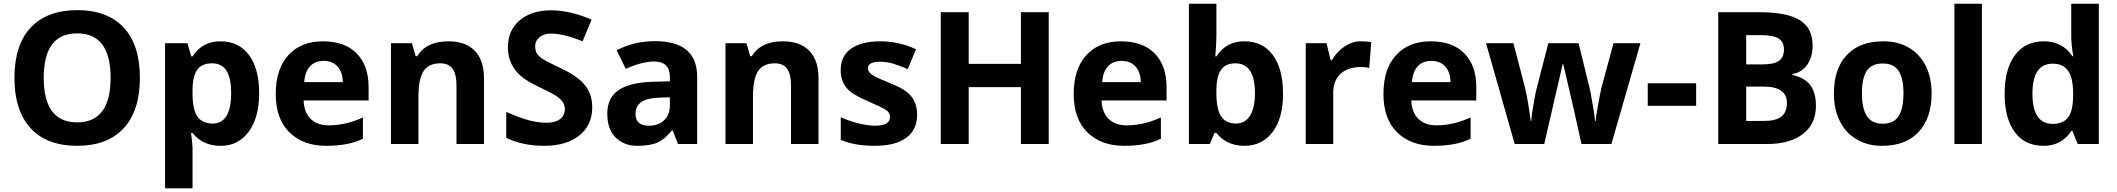

<svg xmlns="http://www.w3.org/2000/svg" viewBox="-20 -780 11466 1040"><path d="M397.9 -599.1Q216.8 -599.6 216.8 -358.4Q216.8 -117.2 397.9 -117.2Q579.1 -117.2 579.1 -358.4Q579.1 -599.6 397.9 -599.1ZM58.1 -358.9Q58.6 -537.1 146.5 -630.9Q234.4 -724.6 398.4 -725.1Q562.5 -725.1 650.4 -630.4Q737.8 -536.1 737.8 -358.4Q737.8 -180.7 649.9 -85.4Q562 9.8 397.9 9.8Q233.9 9.8 146 -85.4Q58.1 -180.7 58.1 -358.9Z M1022.9 -274.9Q1022.9 -187.5 1048.8 -149.4Q1074.7 -111.3 1131.8 -110.8Q1231.9 -110.8 1231.9 -275.9Q1231.9 -356.9 1207 -397Q1181.6 -437 1127.9 -437Q1074.2 -437 1048.8 -402.8Q1023.4 -368.7 1022.9 -291ZM1174.8 -556.2Q1274.4 -555.7 1329.1 -481.4Q1383.8 -407.2 1383.8 -275.4Q1383.8 -143.6 1327.1 -66.4Q1270.5 9.8 1177.2 9.8H1173.8Q1078.1 9.8 1022.9 -60.1H1015.1Q1022.9 5.9 1022.9 19V240.2H874V-545.9H995.1L1016.1 -474.6H1022.9Q1075.2 -556.2 1174.8 -556.2Z M1627.9 -335H1836.9Q1835.9 -389.6 1808.3 -419.9Q1780.8 -450.2 1733.4 -450.2Q1686 -450.2 1658.9 -420.4Q1631.8 -390.6 1627.9 -335ZM1976.6 -308.1V-235.8H1624.5Q1627 -171.9 1662.4 -136.5Q1697.8 -101.1 1760.7 -101.1Q1853.5 -101.1 1945.8 -144V-28.8Q1870.6 9.8 1746.3 9.8Q1622.1 9.8 1547.9 -63Q1473.6 -135.7 1473.6 -271Q1473.6 -406.2 1542 -481.2Q1610.4 -556.2 1729 -556.2Q1847.7 -556.2 1912.1 -490.5Q1976.6 -424.8 1976.6 -308.1Z M2407.7 -556.2Q2502.4 -556.2 2552 -504.6Q2601.6 -453.1 2601.6 -356V0H2452.6V-318.8Q2452.6 -378.4 2431.4 -407.7Q2410.2 -437 2364.7 -437Q2302.2 -437 2274.4 -395Q2246.6 -353 2246.6 -256.8V0H2097.7V-545.9H2211.4L2231.4 -475.6H2239.7Q2289.6 -556.2 2407.7 -556.2Z M3150.4 -315.9Q3188 -269 3188 -198.2Q3188 -102.5 3118.2 -46.4Q3048.3 9.8 2929.2 9.8Q2810.1 9.8 2722.2 -33.2V-173.8Q2796.4 -141.1 2845.9 -128.2Q2895.5 -115.2 2941.2 -115.2Q2986.8 -115.2 3013.2 -134.3Q3039.6 -153.3 3039.6 -190.9Q3040 -228.5 2994.1 -259.8Q2970.7 -275.4 2902.8 -307.4Q2835 -339.4 2802.7 -367.2Q2731 -429.2 2731 -522.5Q2731 -615.7 2794.9 -669.9Q2859.4 -724.1 2963.6 -724.1Q3067.9 -724.1 3184.6 -673.8L3135.7 -556.2Q3032.2 -598.1 2964.8 -598.1Q2925.8 -598.1 2902.3 -578.4Q2878.9 -558.6 2878.9 -532.2Q2878.9 -505.9 2887.9 -491Q2897 -476.1 2917.2 -462.2Q2937.5 -448.2 3025.4 -406.5Q3113.3 -364.7 3150.4 -315.9Z M3422.4 -162.1Q3422.4 -99.1 3494.6 -99.1Q3546.9 -99.1 3577.6 -128.9Q3608.4 -158.7 3608.4 -208V-252.9L3550.8 -251Q3485.8 -249 3454.1 -227.5Q3422.4 -206.1 3422.4 -162.1ZM3527.8 -557.1Q3756.3 -557.1 3756.3 -363.8V0H3652.3L3623.5 -74.2H3619.6Q3582 -26.4 3542.5 -8.3Q3502.9 9.8 3431.6 9.8Q3360.4 9.8 3314.5 -35.2Q3269.5 -80.1 3269.5 -164.6Q3269.5 -249 3329.6 -291Q3389.6 -333 3513.7 -336.9L3608.4 -339.8V-363.8Q3608.4 -446.8 3523.4 -446.8Q3458 -446.8 3369.6 -407.2L3320.3 -507.8Q3415 -557.1 3527.8 -557.1Z M4219.7 -556.2Q4314.5 -556.2 4364 -504.6Q4413.6 -453.1 4413.6 -356V0H4264.6V-318.8Q4264.6 -378.4 4243.4 -407.7Q4222.2 -437 4176.8 -437Q4114.3 -437 4086.4 -395Q4058.6 -353 4058.6 -256.8V0H3909.7V-545.9H4023.4L4043.5 -475.6H4051.8Q4101.6 -556.2 4219.7 -556.2Z M4719.7 -99.1Q4800.8 -99.1 4800.8 -146Q4800.8 -169.9 4779.5 -184.1Q4758.3 -198.2 4689 -228.3Q4619.6 -258.3 4589.8 -280.8Q4533.7 -323.7 4533.7 -400.1Q4533.7 -476.6 4590.1 -516.4Q4646.5 -556.2 4748 -556.2Q4849.6 -556.2 4941.9 -513.2L4897 -405.8Q4849.6 -425.8 4815.7 -435.8Q4781.7 -445.8 4747.6 -445.8Q4681.6 -445.8 4681.6 -410.2Q4681.6 -390.1 4703.1 -375.2Q4724.6 -360.4 4792.2 -333.5Q4859.9 -306.6 4889.6 -283.7Q4947.8 -239.7 4947.8 -158.7Q4947.8 -77.6 4889.2 -33.9Q4830.6 9.8 4719.7 9.8Q4608.9 9.8 4534.2 -22V-145Q4576.2 -125.5 4628.2 -112.3Q4680.2 -99.1 4719.7 -99.1Z M5660.6 0H5509.8V-308.1H5227.1V0H5075.7V-713.9H5227.1V-434.1H5509.8V-713.9H5660.6Z M5950.2 -335H6159.2Q6158.2 -389.6 6130.6 -419.9Q6103 -450.2 6055.7 -450.2Q6008.3 -450.2 5981.2 -420.4Q5954.1 -390.6 5950.2 -335ZM6298.8 -308.1V-235.8H5946.8Q5949.2 -171.9 5984.6 -136.5Q6020 -101.1 6083 -101.1Q6175.8 -101.1 6268.1 -144V-28.8Q6192.9 9.8 6068.6 9.8Q5944.3 9.8 5870.1 -63Q5795.9 -135.7 5795.9 -271Q5795.9 -406.2 5864.3 -481.2Q5932.6 -556.2 6051.3 -556.2Q6169.9 -556.2 6234.4 -490.5Q6298.8 -424.8 6298.8 -308.1Z M6777.8 -275.4Q6777.3 -436.5 6671.9 -437Q6620.1 -437 6594.7 -402.8Q6569.3 -368.7 6568.8 -291V-274.9Q6568.8 -187.5 6594.7 -149.4Q6620.6 -111.3 6672.4 -110.8Q6724.1 -110.4 6751 -153.3Q6777.8 -196.3 6777.8 -275.4ZM6568.8 -759.8V-583Q6568.8 -549.3 6563 -474.6H6568.8Q6621.1 -556.2 6720.7 -556.2Q6820.3 -556.2 6875 -481Q6929.7 -406.2 6929.7 -272.5Q6929.7 -138.7 6873 -64.5Q6816.4 9.8 6720.2 9.8Q6624 9.8 6568.8 -60.1H6558.6L6533.7 0H6419.9V-759.8Z M7407.7 -551.8 7396.5 -412.1Q7378.9 -417 7352.5 -417Q7281.2 -417 7241.5 -380.4Q7201.7 -343.8 7201.7 -277.8V0H7052.7V-545.9H7165.5L7187.5 -454.1H7194.8Q7221.2 -501 7263.7 -528.6Q7306.2 -556.2 7347.2 -556.2Q7388.2 -556.2 7407.7 -551.8Z M7627.9 -335H7836.9Q7835.9 -389.6 7808.3 -419.9Q7780.8 -450.2 7733.4 -450.2Q7686 -450.2 7658.9 -420.4Q7631.8 -390.6 7627.9 -335ZM7976.6 -308.1V-235.8H7624.5Q7627 -171.9 7662.4 -136.5Q7697.8 -101.1 7760.7 -101.1Q7853.5 -101.1 7945.8 -144V-28.8Q7870.6 9.8 7746.3 9.8Q7622.1 9.8 7547.9 -63Q7473.6 -135.7 7473.6 -271Q7473.6 -406.2 7542 -481.2Q7610.4 -556.2 7729 -556.2Q7847.7 -556.2 7912.1 -490.5Q7976.6 -424.8 7976.6 -308.1Z M8708.5 0H8546.4L8503.9 -190.9L8447.8 -432.1H8444.3L8344.7 0H8184.6L8029.3 -545.9H8177.7L8240.7 -304.2Q8256.3 -238.8 8271.5 -125H8274.4Q8276.9 -165.5 8291.5 -242.7L8299.3 -284.2L8366.7 -545.9H8530.8L8594.7 -284.2Q8618.2 -157.7 8619.6 -125H8622.6Q8626 -156.7 8637.7 -220.2Q8649.4 -283.7 8654.3 -304.2L8719.7 -545.9H8865.7Z M9167.5 -207H8905.3V-329.1H9167.5Z M9438.5 -311V-125H9537.1Q9599.6 -125 9629.4 -148.9Q9659.2 -172.9 9659.2 -222.2Q9659.2 -311 9532.2 -311ZM9438.5 -589.8V-431.2H9526.4Q9588.4 -431.2 9615.7 -450.2Q9643.1 -469.7 9643.1 -511.7Q9643.1 -553.7 9613.3 -571.8Q9583.5 -589.8 9518.1 -589.8ZM9287.1 -713.9H9509.3Q9660.2 -713.9 9729.5 -670.4Q9798.8 -627 9798.3 -533.2Q9798.3 -469.7 9768.1 -428.2Q9737.8 -386.7 9688.5 -378.9V-374Q9755.9 -359.4 9786.1 -318.4Q9816.4 -277.3 9816.4 -207Q9816.4 -109.4 9746.1 -54.7Q9675.8 0 9554.2 0H9287.1Z M10177.7 -436Q10118.2 -436 10091.8 -396.5Q10065.4 -357.4 10065.4 -274.4Q10065.4 -191.4 10092.8 -150.4Q10120.1 -109.4 10178.7 -109.9Q10237.3 -109.9 10263.7 -150.4Q10290 -190.4 10290.5 -273.4Q10290.5 -356.4 10263.7 -396.5Q10236.8 -436.5 10177.7 -436ZM10184.1 -556.2Q10258.8 -556.6 10318.4 -522.5Q10377.9 -488.3 10410.2 -424.8Q10442.4 -361.3 10442.9 -278.8Q10442.9 -276.4 10442.9 -273.9Q10442.9 -140.6 10372.6 -65.4Q10302.2 9.8 10176.8 9.8H10172.4Q10097.7 9.8 10038.1 -24.4Q9978.5 -58.6 9946.3 -123Q9914.1 -187 9913.6 -269Q9913.6 -271.5 9913.6 -273.9Q9913.6 -407.7 9983.4 -481.9Q10053.2 -556.2 10179.7 -556.2Z M10715.3 0H10566.4V-759.8H10715.3Z M11099.1 -108.9Q11153.8 -108.9 11180.7 -141.8Q11207.5 -174.8 11209.5 -254.9V-271Q11209.5 -358.4 11182.1 -396.7Q11154.8 -435.1 11099.1 -435.1Q10988.8 -435.1 10989 -272Q10989.3 -108.9 11099.1 -108.9ZM11348.6 0H11234.4L11205.6 -70.8H11199.2Q11148.9 9.8 11048.3 9.8Q10947.8 9.8 10893.1 -64.7Q10838.4 -139.2 10838.4 -272.7Q10838.4 -406.2 10894.3 -481.2Q10950.2 -556.2 11050.8 -556.2Q11151.4 -556.2 11205.6 -475.6H11210.4Q11199.2 -538.6 11199.2 -585V-759.8H11348.6Z"/></svg>

Font: OpenSansHebrew-Bold
Style: Bold
Weight: 700
Foundry: Ascender Corporation, Yanek Iontef
Version: Version 2.001;PS 002.001;hotconv 1.0.70;makeotf.lib2.5.58329